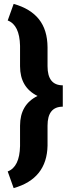

<svg xmlns="http://www.w3.org/2000/svg" viewBox="-20 -800 365 996"><path d="M20 89.4Q81.5 65.9 84 -42V-147.9Q84 -257.8 174.8 -302.2Q84 -346.7 84 -456.5V-562.5Q81.5 -670.4 20 -693.8L50.8 -779.8Q138.2 -755.4 182.1 -700Q226.1 -644.5 226.6 -554.7V-456.5Q226.6 -357.4 305.7 -357.4V-246.6Q226.6 -246.6 226.6 -148.4V-44.4Q223.1 127.4 50.8 175.8Z"/></svg>

Font: Sadagaat-English
Style: Regular
Weight: 900
Designer: Ahmed alsheikh
Foundry: Ahmed alsheikh Design
Version: Version 2.137;January 17, 2018;FontCreator 11.0.0.2408 64-bi